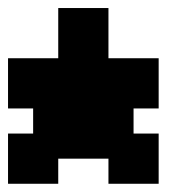

<svg xmlns="http://www.w3.org/2000/svg" viewBox="-20 -645 478 478"><path d="M312.5 -187.5H250V-250H187.5H125V-187.5H62.5H0V-250V-312.5H62.5V-375H0V-437.5V-500H62.5H125V-562.5V-625H187.5H250V-562.5V-500H312.5H375V-437.5V-375H312.5V-312.5H375V-250V-187.5Z"/></svg>

Font: PixelArmy
Style: Medium
Weight: 500
Version: Version 001.000